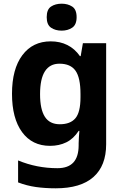

<svg xmlns="http://www.w3.org/2000/svg" viewBox="-20 -780 673 1040"><path d="M255 -556Q305 -556 345 -536Q385 -516 413 -476H417L429 -546H555V1Q555 118 486 179Q417 240 282 240Q224 240 174.5 233Q125 226 78 208V89Q179 131 291 131Q349 131 377.5 100Q406 69 406 7V-4Q406 -21 407.5 -39Q409 -57 410 -71H406Q378 -28 339 -9Q300 10 251 10Q154 10 99.5 -64.5Q45 -139 45 -272Q45 -406 101 -481Q157 -556 255 -556ZM302 -435Q250 -435 223.5 -394Q197 -353 197 -270Q197 -188 223 -147.5Q249 -107 304 -107Q361 -107 388.5 -139.5Q416 -172 416 -253V-271Q416 -359 389 -397Q362 -435 302 -435ZM314 -760Q347 -760 371 -744.5Q395 -729 395 -687Q395 -646 371 -630Q347 -614 314 -614Q280 -614 256.5 -630Q233 -646 233 -687Q233 -729 256.5 -744.5Q280 -760 314 -760Z"/></svg>

Font: Noto Sans Adlam Unjoined
Style: Bold
Weight: 700
Version: Version 3.001